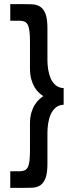

<svg xmlns="http://www.w3.org/2000/svg" viewBox="-20 -766 360 935"><path d="M93 149H30V68H74Q89 68 99 64Q109 60 115 49Q121 38 123.5 17.5Q126 -3 126 -35V-164Q126 -194 132.5 -216.5Q139 -239 149 -255Q159 -271 170.5 -281.5Q182 -292 191 -298Q181 -304 169.5 -314.5Q158 -325 148.5 -341Q139 -357 132.5 -379.5Q126 -402 126 -433V-562Q126 -594 123.5 -614Q121 -634 115 -645.5Q109 -657 99 -661Q89 -665 74 -665H30V-746H93Q116 -746 137.5 -745Q159 -744 175.5 -733.5Q192 -723 201.5 -699Q211 -675 211 -628V-472Q211 -452 214.5 -428.5Q218 -405 226.5 -385Q235 -365 250.5 -351.5Q266 -338 290 -337V-256Q266 -255 250.5 -241.5Q235 -228 226.5 -208Q218 -188 214.5 -164.5Q211 -141 211 -121V31Q211 78 201.5 102Q192 126 176 136.5Q160 147 138.5 148Q117 149 93 149Z"/></svg>

Font: Josefin Slab
Style: Bold
Weight: 700
Designer: Santiago Orozco
Foundry: Typemade
Version: Version 2.000